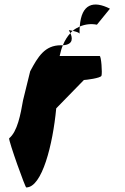

<svg xmlns="http://www.w3.org/2000/svg" viewBox="-20 -714 547 840"><path d="M20 -109C17 -98 93 114 95 106C164 106 211 -81 226 -240L347 -364C354 -364 422 -372 424 -383C428 -394 423 -469 416 -469H241C245 -487 249 -502 255 -516H246C176 -516 146 -466 112 -402L81 -276C70 -213 56 -138 20 -109ZM255 -516C304 -519 296 -551 288 -569C275 -555 264 -538 255 -516ZM281 -582C281 -582 284 -576 288 -569C291 -573 294 -576 298 -579C290 -581 284 -582 281 -582ZM298 -579C311 -576 327 -572 328 -566C328 -578 328 -588 329 -598C318 -593 307 -587 298 -579ZM328 -564V-566ZM329 -598C353 -608 378 -611 404 -606L461 -676C390 -712 336 -699 329 -598Z"/></svg>

Font: Ampere
Style: Regular
Weight: 400
Version: Version 1